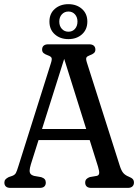

<svg xmlns="http://www.w3.org/2000/svg" viewBox="-20 -916 675 936"><path d="M147.6 -287.2H435.1L438.4 -233.3H145.2ZM203.3 -25.9Q203.3 -13.7 196.1 -6.9Q188.9 0 173.5 0H30.8Q15.9 0 8.6 -6.9Q1.3 -13.7 1.3 -25.9Q1.3 -35.2 6.6 -41.3Q11.9 -47.3 22.3 -52.6L40 -58.7Q52.4 -63.4 57.5 -72.8Q62.5 -82.1 69.9 -106.6L228.5 -609.1Q234.4 -627.5 231.1 -634.3Q227.8 -641.2 213.5 -646.2Q199.6 -651.1 192.4 -657.2Q185.3 -663.4 185.3 -674.1Q185.3 -686.8 193 -693.4Q200.8 -700 215.1 -700H414.9Q429.7 -700 437.4 -693.1Q445 -686.2 445 -674.1Q445 -663.7 438 -657.4Q431 -651.1 417.1 -646.2Q404.6 -641.8 401.3 -635.4Q398 -629 403.3 -612.1L563.5 -109.2Q571.7 -83.1 581.5 -72.2Q591.2 -61.2 608.2 -54.6Q622 -49 627.5 -42.6Q633 -36.1 633 -25.9Q633 -14.3 625.5 -7.2Q617.9 0 602.9 0H425.1Q410 0 402.6 -6.9Q395.3 -13.7 395.3 -25.9Q395.3 -36.2 401.2 -42.7Q407.2 -49.1 418 -52.8L451.9 -58.6Q461.7 -60.8 463.3 -70.4Q465 -79.9 457.9 -103.4L286.1 -650.7L300.3 -652.2L130.5 -115Q124.9 -96.4 124.5 -85.2Q124.1 -73.9 129.5 -67.8Q134.8 -61.6 145.5 -58.6L180.9 -52.4Q192.8 -48.5 198.1 -42.1Q203.3 -35.6 203.3 -25.9ZM313.3 -725.3Q273.5 -725.3 247.3 -748.5Q221 -771.7 221 -810.9Q221 -849.8 247.4 -872.8Q273.8 -895.7 313.3 -895.7Q353.4 -895.7 379.6 -872.5Q405.8 -849.2 405.8 -810.9Q405.8 -772.3 379.8 -748.8Q353.7 -725.3 313.3 -725.3ZM313.7 -859.8Q294.1 -859.8 281.6 -846.1Q269 -832.3 269 -810.9Q269 -788.9 281.6 -775.2Q294.1 -761.4 313.7 -761.4Q333.3 -761.4 345.5 -775.3Q357.7 -789.1 357.7 -810.9Q357.7 -832.3 345.4 -846.1Q333 -859.8 313.7 -859.8Z"/></svg>

Font: Fraunces 144pt S100 Black
Style: Regular
Weight: 900
Version: Version 1.000